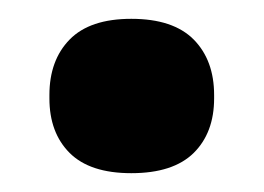

<svg xmlns="http://www.w3.org/2000/svg" viewBox="-20 -364 280 204"><path d="M119.5 -180Q75.5 -180 54 -201.5Q32.5 -223 32.5 -259.5V-263Q32.5 -300 54 -322Q75.5 -344 119.5 -344Q164 -344 185.8 -322Q207.5 -300 207.5 -263V-259.5Q207.5 -223 185.8 -201.5Q164 -180 119.5 -180Z"/></svg>

Font: Anek Gujarati Medium ExtraBold
Style: Regular
Weight: 800
Version: Version 1.003